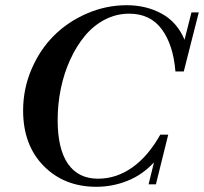

<svg xmlns="http://www.w3.org/2000/svg" viewBox="-20 -698 776 730"><path d="M346.7 12.2Q224.1 12.2 146 -67.1Q67.9 -146.5 67.9 -277.8Q67.9 -359.9 99.6 -434.3Q131.3 -508.8 184.6 -562Q237.8 -615.2 310.5 -646.7Q383.3 -678.2 461.9 -678.2Q535.6 -678.2 594.5 -646.2Q653.3 -614.3 681.6 -546.9L708 -650.9H735.8L678.7 -426.3H647Q638.7 -527.8 595 -586.9Q551.3 -646 471.2 -646Q421.9 -646 378.4 -623.3Q335 -600.6 302.5 -561.3Q270 -522 246.6 -470.5Q223.1 -418.9 211.2 -360.6Q199.2 -302.2 199.2 -242.2Q199.2 -131.3 238.5 -75Q277.8 -18.6 352.5 -18.6Q422.4 -18.6 482.9 -61.3Q543.5 -104 589.4 -186H619.6L572.8 2.9H544.9L565.4 -80.6Q521.5 -33.2 464.6 -10.5Q407.7 12.2 346.7 12.2Z"/></svg>

Font: Elstob SemiBold
Style: Italic
Weight: 600
Italic angle: -20°
Designer: Peter S. Baker
Version: Version 1.015